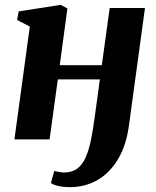

<svg xmlns="http://www.w3.org/2000/svg" viewBox="-20 -575 642 792"><path d="M513 -65Q502 23 467.2 81Q432.5 139 381.5 168Q330.5 197 269 197Q241.5 197 220.5 192.2Q199.5 187.5 190 179.5L204 130Q211.5 132.5 224.2 134.5Q237 136.5 244 136.5Q277 136.5 298.2 120.8Q319.5 105 332.8 75.5Q346 46 354.8 4Q363.5 -38 370.5 -90.5L392 -247.5H218.5L184.5 0H39.5L103 -465.5L50.5 -492.5L57 -528L230.5 -555L258 -540L226.5 -306H400L432.5 -542H578Z"/></svg>

Font: Merriweather 48pt ExtraBold
Style: Italic
Weight: 800
Italic angle: -7.8°
Version: Version 2.101